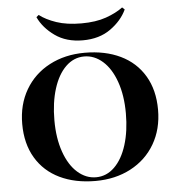

<svg xmlns="http://www.w3.org/2000/svg" viewBox="-57 -882 873 949"><g transform="rotate(-5 379.5 -407.5)"><path d="M717 -310Q717 -214 674 -140.5Q631 -67 554 -26.5Q477 14 379 14Q278 14 202 -22.5Q126 -59 84 -129.5Q42 -200 42 -298Q42 -394 85 -467.5Q128 -541 205 -581.5Q282 -622 380 -622Q481 -622 557 -585.5Q633 -549 675 -478.5Q717 -408 717 -310ZM202 -302Q202 -213 226 -145Q250 -77 291.5 -40.5Q333 -4 383 -4Q435 -4 474.5 -42.5Q514 -81 535.5 -149.5Q557 -218 557 -306Q557 -395 533 -463Q509 -531 467.5 -567.5Q426 -604 376 -604Q324 -604 284.5 -565.5Q245 -527 223.5 -458.5Q202 -390 202 -302ZM596 -818Q571 -764 515 -724Q459 -684 377 -684Q295 -684 239 -724Q183 -764 158 -818L170 -828Q202 -803 253.5 -785.5Q305 -768 377 -768Q449 -768 500 -786Q551 -804 584 -829Z"/></g></svg>

Font: Playfair Display SC
Style: Bold
Weight: 700
Designer: Claus Eggers Sørensen
Foundry: Claus Eggers Sørensen
Version: Version 1.200; ttfautohint (v1.6)